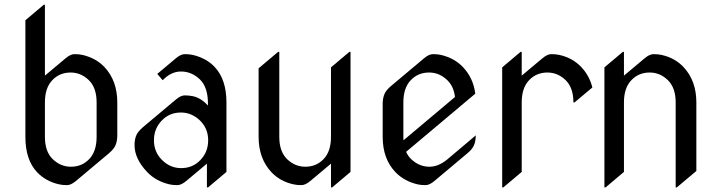

<svg xmlns="http://www.w3.org/2000/svg" viewBox="-20 -777 3048 816"><path d="M281.2 -68.4Q328.1 -68.4 358.9 -100.6Q390.6 -133.3 390.6 -195.3V-341.8Q390.6 -403.8 357.9 -436Q324.2 -468.8 280.3 -468.8Q233.4 -468.8 202.6 -436.5Q170.9 -403.8 170.9 -341.8V-195.3Q170.9 -133.3 203.6 -101.1Q237.3 -68.4 281.2 -68.4ZM265.1 9.8Q244.6 9.8 230.5 6.3Q174.8 -6.3 137.7 -44.9Q87.9 -97.7 87.9 -195.3V-690.9L166 -756.8H170.9V-455.6L258.8 -529.3Q279.8 -546.9 296.4 -546.9Q316.9 -546.9 331.1 -543.5Q388.2 -529.8 423.8 -492.2Q478.5 -434.1 478.5 -341.8V-201.7Q478.5 -175.3 469.7 -157.2Q462.4 -142.1 442.4 -125L302.7 -7.8Q281.7 9.8 265.1 9.8Z M864.3 19.5H859.4V-81.5L771.5 -7.8Q750.5 9.8 733.9 9.8Q713.4 9.8 699.2 6.3Q642.6 -7.3 606.4 -44.9Q551.8 -101.6 551.8 -160.2Q551.8 -186.5 560.5 -204.6Q567.9 -219.7 587.9 -236.8L727.5 -354Q748.5 -371.6 765.1 -371.6Q783.2 -371.6 799.8 -368.2Q833.5 -361.3 863.8 -328.6V-336.4Q863.8 -405.8 830.1 -439Q794.9 -473.1 749 -473.1Q707 -473.1 671.4 -436L648.4 -462.9L727.5 -529.3Q748.5 -546.9 765.1 -546.9Q785.6 -546.9 799.8 -543.5Q856.9 -529.8 892.6 -492.2Q942.4 -439 942.4 -341.8V-46.4ZM668.5 -97.2Q703.1 -62.5 750 -62.5Q798.8 -62.5 831.5 -96.7Q864.7 -130.9 864.7 -180.7Q864.7 -230.5 830.6 -264.2Q794.9 -298.8 749 -298.8Q699.7 -298.8 667.5 -264.6Q634.3 -230.5 634.3 -180.7Q634.3 -130.9 668.5 -97.2Z M1391.6 19.5H1386.7V-81.5L1298.8 -7.8Q1277.8 9.8 1261.2 9.8Q1240.7 9.8 1226.6 6.3Q1170.9 -5.9 1133.8 -44.9Q1079.1 -103 1079.1 -195.3V-486.8L1162.1 -556.6H1167V-195.3Q1167 -133.3 1199.7 -101.1Q1233.4 -68.4 1277.3 -68.4Q1324.2 -68.4 1355 -100.6Q1386.7 -133.3 1386.7 -195.3V-490.7L1464.8 -556.6H1469.7V-46.4Z M1788.6 9.8Q1768.1 9.8 1753.9 6.3Q1697.3 -7.3 1661.1 -44.9Q1606.4 -101.6 1606.4 -195.3V-335.4Q1606.4 -361.8 1615.2 -379.9Q1622.6 -395.5 1642.6 -412.1L1782.2 -529.3Q1803.2 -546.9 1819.8 -546.9Q1840.3 -546.9 1854.5 -543.5Q1911.6 -529.8 1947.3 -492.2Q1991.7 -445.3 2000 -378.9L1706.1 -131.8Q1713.9 -113.8 1727.1 -101.1Q1761.2 -68.4 1804.7 -68.4Q1844.2 -68.4 1882.3 -100.6L2002 -201.7Q2002 -175.3 1993.2 -157.2Q1985.8 -141.6 1965.8 -125L1826.2 -7.8Q1805.2 9.8 1788.6 9.8ZM1694.8 -180.7Q1694.8 -180.7 1913.6 -364.7Q1908.7 -409.2 1881.3 -436Q1847.7 -468.8 1803.7 -468.8Q1756.8 -468.8 1726.1 -436.5Q1694.3 -403.8 1694.3 -341.8V-195.8Q1694.3 -188 1694.8 -180.7Z M2114.3 19.5V-490.7L2192.4 -556.6H2197.3V-455.6L2285.2 -529.3Q2306.2 -546.9 2322.8 -546.9Q2343.3 -546.9 2357.4 -543.5Q2413.1 -531.2 2450.2 -492.2Q2484.9 -455.6 2497.6 -405.3L2421.9 -341.8H2417Q2417 -403.8 2384.3 -436Q2350.6 -468.8 2306.6 -468.8Q2259.8 -468.8 2229 -436.5Q2197.3 -403.8 2197.3 -341.8V-46.4L2119.1 19.5Z M2548.8 19.5V-490.7L2627 -556.6H2631.8V-455.6L2719.7 -529.3Q2740.7 -546.9 2757.3 -546.9Q2777.8 -546.9 2792 -543.5Q2847.7 -531.2 2884.8 -492.2Q2939.5 -434.1 2939.5 -341.8V-50.3L2856.4 19.5H2851.6V-341.8Q2851.6 -403.8 2818.8 -436Q2785.2 -468.8 2741.2 -468.8Q2694.3 -468.8 2663.6 -436.5Q2631.8 -403.8 2631.8 -341.8V-46.4L2553.7 19.5Z"/></svg>

Font: Gothica
Style: Book
Weight: 400
Designer: Wojciech Kalinowski "wmk69" (wmk69@o2.pl)
Foundry: Wojciech Kalinowski "wmk69" (wmk69@o2.pl)
Version: Version 2.1.0; 2021-05-14